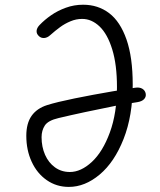

<svg xmlns="http://www.w3.org/2000/svg" viewBox="-20 -762 660 792"><path d="M88.5 -202Q88.5 -253 110.2 -284Q132 -315 174.5 -328.5Q214 -341 287.5 -356Q361 -371 446 -385.5Q491.5 -393 536.5 -400Q555.5 -403 567 -396Q578.5 -389 581 -376Q583.5 -363 574.5 -353.2Q565.5 -343.5 546 -340.5Q525 -337.5 502 -333.5Q479 -329.5 454 -325Q396 -313.5 331.8 -299.8Q267.5 -286 221.5 -275Q178.5 -265 165 -244.5Q151.5 -224 151.5 -196Q151.5 -156 166 -123.2Q180.5 -90.5 207 -71.5Q233.5 -52.5 268 -52.5Q314 -52.5 359 -94.2Q404 -136 433.2 -215.8Q462.5 -295.5 462.5 -403Q462.5 -495 443 -558.2Q423.5 -621.5 390.8 -652.8Q358 -684 319 -684Q294 -684 270.8 -674.2Q247.5 -664.5 228 -650.2Q208.5 -636 186.5 -616.5Q175 -606 162 -605.2Q149 -604.5 140 -613.5Q130 -623 131 -635Q132 -647 143 -658.5Q164 -680.5 191 -699.2Q218 -718 251.8 -730.2Q285.5 -742.5 323 -742.5Q384.5 -742.5 430.2 -707.8Q476 -673 501.8 -599.2Q527.5 -525.5 527.5 -412.5Q527.5 -284.5 489.8 -188.8Q452 -93 391.2 -42Q330.5 9 264 9Q213 9 173 -18.8Q133 -46.5 110.8 -94.5Q88.5 -142.5 88.5 -202Z"/></svg>

Font: Monaspace Radon Var
Style: Regular
Weight: 400
Designer: Riley Cran and the Lettermatic Team
Version: Version 1.000 (Monaspace Radon Var)